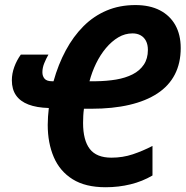

<svg xmlns="http://www.w3.org/2000/svg" viewBox="-20 -745 748 774"><path d="M405.8 9.8Q324.2 9.8 272.7 -22.5Q221.2 -54.7 196.8 -111.6Q172.4 -168.5 172.4 -241.7Q172.4 -258.3 173.6 -275.1Q174.8 -292 176.8 -309.6Q127.4 -311 94.5 -323.7Q61.5 -336.4 44.7 -360.6Q27.8 -384.8 27.8 -421.4Q27.8 -448.2 37.6 -475.1Q47.4 -502 64 -524.9H175.3Q166 -508.8 158.4 -490.2Q150.9 -471.7 150.9 -453.6Q150.9 -438 159.7 -427.7Q168.5 -417.5 189.9 -417.5H195.8Q214.8 -485.4 245.1 -541.7Q275.4 -598.1 316.4 -639.2Q357.4 -680.2 409.7 -702.4Q461.9 -724.6 525.9 -724.6Q583.5 -724.6 624.3 -703.6Q665 -682.6 686.8 -643.8Q708.5 -605 708.5 -551.3Q708.5 -490.7 684.8 -444.8Q661.1 -398.9 614.7 -368.4Q568.4 -337.9 501.5 -322.3Q434.6 -306.6 348.1 -306.6H318.4Q316.4 -292 315.7 -278.3Q314.9 -264.6 314.9 -249.5Q314.9 -179.7 342 -144.5Q369.1 -109.4 429.2 -109.4Q474.6 -109.4 515.4 -123Q556.2 -136.7 594.7 -156.7V-37.6Q554.2 -13.7 506.3 -2Q458.5 9.8 405.8 9.8ZM340.8 -417.5H367.2Q410.2 -418 448 -424.3Q485.8 -430.7 514.6 -445.3Q543.5 -460 559.8 -484.4Q576.2 -508.8 576.2 -543.9Q576.2 -564.9 568.6 -579.8Q561 -594.7 547.1 -602.5Q533.2 -610.4 514.2 -610.4Q483.9 -610.4 457 -594.5Q430.2 -578.6 407.2 -551.3Q384.3 -523.9 367.4 -489.3Q350.6 -454.6 340.8 -417.5Z"/></svg>

Font: Open Sans SemiCondensed
Style: Bold Italic
Weight: 700
Width: 4
Italic angle: -12°
Designer: Monotype Design Team
Foundry: Monotype Imaging Inc.
Version: Version 3.003